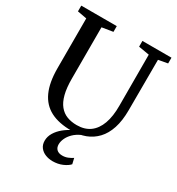

<svg xmlns="http://www.w3.org/2000/svg" viewBox="-226 -885 1177 1274"><g transform="rotate(30 362.0 -248.0)"><path d="M378.5 8.5Q281 8.5 217.5 -24.5Q154 -57.5 122.5 -126.8Q91 -196 91 -304.5V-686L20 -699V-743H292V-699L208 -685.5V-292.5Q208 -221.5 220.5 -173.2Q233 -125 257 -95.8Q281 -66.5 314.5 -53.8Q348 -41 389.5 -41Q449.5 -41 489.8 -70.2Q530 -99.5 550.8 -156.2Q571.5 -213 571 -295L570.5 -685L488.5 -699V-743H711V-699L640.5 -686L639.5 -300Q639.5 -218.5 620.2 -160.2Q601 -102 565.8 -64.8Q530.5 -27.5 482.8 -9.5Q435 8.5 378.5 8.5ZM369.5 246.5Q341.5 246.5 315.8 236.5Q290 226.5 273.8 205.8Q257.5 185 257.5 154Q257.5 122.5 275 93.2Q292.5 64 322.2 39.8Q352 15.5 387.5 -1L414.5 -5L452 -1Q416.5 14.5 394 36.8Q371.5 59 360.8 83.2Q350 107.5 350 128.5Q350 154 365 168Q380 182 407.5 182Q430 182 449 174.2Q468 166.5 484.5 155.5L494.5 198.5Q478.5 217 444.8 231.8Q411 246.5 369.5 246.5Z"/></g></svg>

Font: Merriweather 48pt Medium
Style: Regular
Weight: 500
Version: Version 2.100